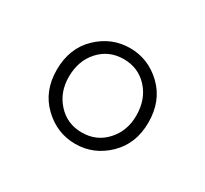

<svg xmlns="http://www.w3.org/2000/svg" viewBox="-69 -847 473 443"><g transform="rotate(30 168.0 -625.5)"><path d="M45.9 -625Q45.9 -682.6 82.5 -717.8Q119.1 -752.9 168 -752.9Q216.8 -752.9 253.4 -717.8Q290 -682.6 290 -625Q290 -568.4 253.4 -533.2Q216.8 -498 168 -498Q119.1 -498 82.5 -533.2Q45.9 -568.4 45.9 -625ZM257.8 -625Q257.8 -668 232.4 -695.8Q207 -723.6 168 -723.6Q128.9 -723.6 103.5 -695.8Q78.1 -668 78.1 -625Q78.1 -584 103.5 -556.2Q128.9 -528.3 168 -528.3Q207 -528.3 232.4 -556.2Q257.8 -584 257.8 -625Z"/></g></svg>

Font: Bpmf Zihi Sans ExtraLight
Style: ExtraLight
Weight: 250
Foundry: But Ko
Version: Version 1.320